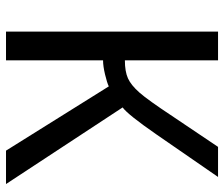

<svg xmlns="http://www.w3.org/2000/svg" viewBox="-72 -656 728 623"><g transform="rotate(90 291.5 -344.0)"><path d="M82 -688V0H175.3V-314.9C188 -314.9 203.2 -317.1 220.9 -321.3C238.7 -325.5 251.6 -329.6 259.8 -333.5L468.3 0H576.7L328.1 -378.4C343.8 -389.8 372.9 -426.3 415.5 -487.8L553.7 -688H456.1L356 -539.1C321.1 -486.3 295.7 -450.9 279.8 -432.9C263.8 -414.8 248.5 -402.4 233.9 -395.8C219.2 -389.1 199.7 -385.7 175.3 -385.7V-688Z"/></g></svg>

Font: Arimo
Style: Regular
Weight: 400
Designer: Steve Matteson
Foundry: Monotype Imaging Inc.
Version: Version 1.32